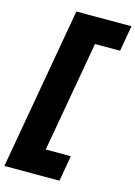

<svg xmlns="http://www.w3.org/2000/svg" viewBox="-160 -976 905 1286"><g transform="rotate(15 292.5 -333.0)"><path d="M5 229 203 -895H585L554 -717H380L244 51H418L387 229Z"/></g></svg>

Font: Poppins Black
Style: Italic
Weight: 900
Italic angle: -10°
Designer: Ninad Kale (Devanagari), Jonny Pinhorn (Latin)
Foundry: Indian Type Foundry
Version: Version 3.200;PS 1.000;hotconv 16.6.54;makeotf.lib2.5.65590